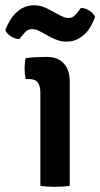

<svg xmlns="http://www.w3.org/2000/svg" viewBox="-66 -718 387 742"><path d="M203.5 0Q192 2 177.2 3Q162.5 4 147 4Q132 4 117 3Q102 2 90 0V-359.5Q90 -385.5 80.2 -399Q70.5 -412.5 46 -412.5H33.5Q29 -432.5 29 -452.5Q29 -462 30 -472.5Q31 -483 33.5 -493.5Q53.5 -496 71.8 -497Q90 -498 102.5 -498H117Q157.5 -498 180.5 -472.8Q203.5 -447.5 203.5 -403.5ZM191 -557Q174 -557 159.2 -562Q144.5 -567 133 -572.5L91 -595.5Q86 -598.5 77.2 -602Q68.5 -605.5 59 -605.5Q43.5 -605.5 34.2 -596.5Q25 -587.5 20 -581L9 -567Q-7 -567.5 -23.2 -577.2Q-39.5 -587 -45.5 -602L-37 -621Q-21.5 -655.5 5 -676.5Q31.5 -697.5 65.5 -697.5Q83.5 -697.5 98.8 -692.2Q114 -687 123 -681.5L165.5 -659Q170.5 -656.5 179.2 -652.5Q188 -648.5 198.5 -648.5Q212.5 -648.5 221.5 -657Q230.5 -665.5 236.5 -673.5L247 -687.5Q263.5 -687 279.2 -677.2Q295 -667.5 301.5 -652L293 -632.5Q277.5 -597 250.5 -577Q223.5 -557 191 -557Z"/></svg>

Font: Signika Light Medium
Style: Regular
Weight: 500
Version: Version 2.003;gftools[0.9.32]